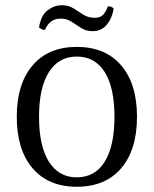

<svg xmlns="http://www.w3.org/2000/svg" viewBox="-20 -700 587 733"><path d="M273 13Q165 13 104.5 -57.5Q44 -128 44 -254Q44 -380 104.5 -450.5Q165 -521 273 -521Q382 -521 442.5 -450.5Q503 -380 503 -254Q503 -128 442.5 -57.5Q382 13 273 13ZM273 -23Q343 -23 380 -83Q417 -143 417 -254Q417 -365 380 -424.5Q343 -484 273 -484Q204 -484 166.5 -424.5Q129 -365 129 -254Q129 -143 166.5 -83Q204 -23 273 -23ZM414 -667Q408 -630 387.5 -605.5Q367 -581 334 -581Q309 -581 290 -593Q271 -605 253 -617Q235 -629 212 -629Q189 -629 174 -617Q159 -605 152 -586Q147 -585 140.5 -588Q134 -591 129 -595Q136 -641 161.5 -660.5Q187 -680 216 -680Q243 -680 261.5 -667.5Q280 -655 299 -643.5Q318 -632 341 -632Q364 -632 374.5 -644.5Q385 -657 392 -676Q399 -676 404.5 -674Q410 -672 414 -667Z"/></svg>

Font: Arima Thin
Style: Regular
Weight: 400
Version: Version 1.100